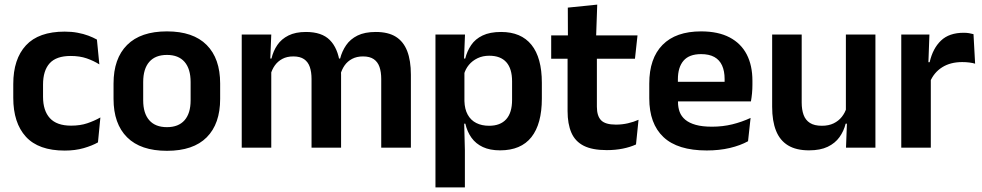

<svg xmlns="http://www.w3.org/2000/svg" viewBox="-20 -640 4257 832"><path d="M260.5 12.5Q147 12.5 92.2 -47.5Q37.5 -107.5 37.5 -216V-276Q37.5 -384 92.5 -443.5Q147.5 -503 260.5 -503Q290 -503 315.8 -498.2Q341.5 -493.5 362.8 -485.5Q384 -477.5 400 -468.5L410.5 -361Q386 -376.5 355.8 -387Q325.5 -397.5 286 -397.5Q224 -397.5 195.2 -365.8Q166.5 -334 166.5 -273.5V-220.5Q166.5 -160.5 196.2 -128Q226 -95.5 288 -95.5Q327.5 -95.5 358 -105.8Q388.5 -116 415 -131L404.5 -23Q380 -9 343 1.8Q306 12.5 260.5 12.5Z M703.5 13.5Q589.5 13.5 530.8 -45Q472 -103.5 472 -211.5V-278Q472 -386.5 530.8 -445.2Q589.5 -504 703.5 -504Q817 -504 875.5 -445.2Q934 -386.5 934 -278V-211.5Q934 -103.5 875.8 -45Q817.5 13.5 703.5 13.5ZM703.5 -89Q753.5 -89 779.8 -119Q806 -149 806 -205V-284.5Q806 -341.5 779.8 -371.8Q753.5 -402 703.5 -402Q653 -402 626.8 -371.8Q600.5 -341.5 600.5 -284.5V-205Q600.5 -149 626.8 -119Q653 -89 703.5 -89Z M1760.5 0H1632V-298Q1632 -328 1624.5 -349.8Q1617 -371.5 1599.8 -383.5Q1582.5 -395.5 1553 -395.5Q1526 -395.5 1506 -385Q1486 -374.5 1473.5 -356.8Q1461 -339 1455 -316.5L1441 -386.5H1454Q1462 -418 1480 -444.2Q1498 -470.5 1529.2 -486Q1560.5 -501.5 1608.5 -501.5Q1662 -501.5 1695.2 -480.8Q1728.5 -460 1744.5 -418.8Q1760.5 -377.5 1760.5 -316.5ZM1155.5 0H1027.5V-490.5H1155.5L1150.5 -366L1155.5 -360.5ZM1458 0H1330V-298Q1330 -328 1322.5 -349.8Q1315 -371.5 1297.8 -383.5Q1280.5 -395.5 1251 -395.5Q1223.5 -395.5 1203.8 -385Q1184 -374.5 1171.2 -356.8Q1158.5 -339 1152.5 -316.5L1132.5 -386.5H1156.5Q1164 -419 1181.8 -445Q1199.5 -471 1230 -486.2Q1260.5 -501.5 1306 -501.5Q1374.5 -501.5 1409.2 -466.5Q1444 -431.5 1453 -364.5Q1455 -354.5 1456.5 -341.2Q1458 -328 1458 -316.5Z M2147 11.5Q2103 11.5 2072.5 -2.8Q2042 -17 2023.2 -43Q2004.5 -69 1996.5 -104H1960L1992.5 -202Q1993.5 -167 2006.8 -143Q2020 -119 2043.8 -107Q2067.5 -95 2099.5 -95Q2148 -95 2173.5 -123.2Q2199 -151.5 2199 -207V-287.5Q2199 -342.5 2174 -370.5Q2149 -398.5 2100 -398.5Q2072 -398.5 2049.5 -387.8Q2027 -377 2012 -359Q1997 -341 1990.5 -317.5L1960.5 -386.5H1996Q2004 -418.5 2021.8 -444.8Q2039.5 -471 2071.2 -486.2Q2103 -501.5 2151.5 -501.5Q2238 -501.5 2283 -445.8Q2328 -390 2328 -281V-213Q2328 -103 2282.8 -45.8Q2237.5 11.5 2147 11.5ZM1994.5 172H1867V-490.5H1995L1990 -366L1992.5 -343.5V-147L1991 -124L1994.5 10.5Z M2609.5 10.5Q2547 10.5 2509.8 -8.2Q2472.5 -27 2456 -65Q2439.5 -103 2439.5 -158.5V-444.5H2566.5V-177.5Q2566.5 -137.5 2584.8 -118.8Q2603 -100 2649 -100Q2676 -100 2701 -105.8Q2726 -111.5 2747 -121L2736 -14Q2711 -2.5 2678.8 4Q2646.5 10.5 2609.5 10.5ZM2731.5 -385.5H2368.5V-486.5H2742.5ZM2563 -477H2441L2440.5 -607L2568 -620Z M3042.5 12Q2916.5 12 2855 -46Q2793.5 -104 2793.5 -214V-278Q2793.5 -387 2851 -445.5Q2908.5 -504 3018 -504Q3092 -504 3141.5 -478Q3191 -452 3215.8 -404.2Q3240.5 -356.5 3240.5 -290V-272.5Q3240.5 -254.5 3238.8 -235.8Q3237 -217 3234 -200.5H3118Q3119.5 -228 3119.8 -252.8Q3120 -277.5 3120 -297.5Q3120 -332 3109 -356.2Q3098 -380.5 3075.5 -393Q3053 -405.5 3018 -405.5Q2966.5 -405.5 2942 -377Q2917.5 -348.5 2917.5 -296V-250.5L2918 -236V-197.5Q2918 -174.5 2925.2 -155Q2932.5 -135.5 2949.5 -121.2Q2966.5 -107 2994.8 -99Q3023 -91 3065.5 -91Q3111.5 -91 3153.2 -101.2Q3195 -111.5 3232.5 -129L3221.5 -28Q3188 -9.5 3142.8 1.2Q3097.5 12 3042.5 12ZM3208 -200.5H2861.5V-285.5H3208Z M3326 -490.5H3454V-195.5Q3454 -165 3462.2 -142.2Q3470.5 -119.5 3489.8 -107.2Q3509 -95 3541.5 -95Q3571 -95 3592.5 -105.5Q3614 -116 3628 -133.8Q3642 -151.5 3648.5 -173.5L3668.5 -104H3644.5Q3636.5 -72 3617.8 -45.8Q3599 -19.5 3566.8 -4Q3534.5 11.5 3486 11.5Q3430 11.5 3394.8 -10Q3359.5 -31.5 3342.8 -73.5Q3326 -115.5 3326 -177ZM3645.5 -490.5H3773.5V0H3646L3650.5 -119L3645.5 -129.5Z M4010 -285 3977.5 -370.5H4008.5Q4022 -430 4057.5 -464Q4093 -498 4156 -498Q4169 -498 4179.5 -496.2Q4190 -494.5 4198.5 -492L4205.5 -364Q4194.5 -367.5 4180 -369.2Q4165.5 -371 4149.5 -371Q4098.5 -371 4062.8 -348.5Q4027 -326 4010 -285ZM4013.5 0H3885.5V-490.5H4007.5L4002 -340L4013.5 -335.5Z"/></svg>

Font: Anek Malayalam Medium SemiBold
Style: Regular
Weight: 600
Version: Version 1.003